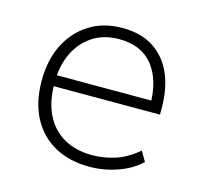

<svg xmlns="http://www.w3.org/2000/svg" viewBox="-80 -582 711 677"><g transform="rotate(15 275.5 -243.5)"><path d="M301 8Q227 8 173 -22Q119 -52 89.5 -108Q60 -164 60 -243Q60 -318 88.5 -374.5Q117 -431 168 -463Q219 -495 288 -495Q356 -495 401.5 -465.5Q447 -436 470.5 -383Q494 -330 494 -256V-234H89V-274H472L452 -258Q452 -349 410 -401.5Q368 -454 287 -454Q231 -454 190.5 -427.5Q150 -401 128 -355Q106 -309 106 -249V-243Q106 -177 129.5 -130Q153 -83 196.5 -58.5Q240 -34 299 -34Q342 -34 383.5 -47.5Q425 -61 465 -95L486 -59Q453 -27 402.5 -9.5Q352 8 301 8Z"/></g></svg>

Font: Nunito Sans 10pt ExtraLight
Style: Regular
Weight: 250
Designer: Vernon Adams
Foundry: Vernon Adams
Version: Version 3.101;gftools[0.9.27]